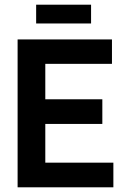

<svg xmlns="http://www.w3.org/2000/svg" viewBox="-20 -798 543 818"><path d="M134 -778H368V-698H134ZM457 -630V-526H173V-375H416V-270H173V-105H463V0H55V-630Z"/></svg>

Font: Pragati Narrow
Style: Bold
Weight: 700
Designer: Hector Gatti, Marcela Romero, Pablo Cosgaya and Nicolas Silva
Foundry: Omnibus-Type
Version: Version 1.010; ttfautohint (v1.3)